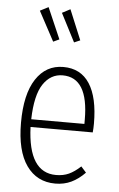

<svg xmlns="http://www.w3.org/2000/svg" viewBox="-56 -842 552 892"><g transform="rotate(5 219.5 -396.0)"><path d="M389 -241H99Q107 -29 236 -29Q270 -29 296 -41Q322 -53 350 -79L374 -52Q344 -21 310.5 -5Q277 11 236 11Q150 11 101.5 -57.5Q53 -126 53 -257Q53 -390 99.5 -461Q146 -532 227 -532Q308 -532 349.5 -468Q391 -404 391 -282Q391 -261 389 -241ZM347 -297Q347 -493 227 -493Q171 -493 136.5 -441.5Q102 -390 99 -277H347ZM134 -803 197 -658 169 -645 95 -783ZM236 -802 294 -662 266 -650 198 -782Z"/></g></svg>

Font: Fira Sans Extra Condensed ExtraLight
Style: Regular
Weight: 275
Width: 1
Designer: Carrois Corporate & Edenspiekermann AG
Foundry: Carrois Corporate GbR & Edenspiekermann AG
Version: Version 4.203